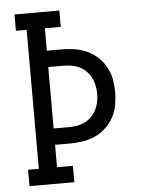

<svg xmlns="http://www.w3.org/2000/svg" viewBox="-53 -777 605 819"><g transform="rotate(-5 250.0 -367.5)"><path d="M40 0V-70H86V-665H40V-735H232V-665H164V-569H230Q257 -569 284.5 -564.5Q312 -560 337 -548.5Q362 -537 382.5 -517.5Q403 -498 416 -474Q429 -450 434 -422.5Q439 -395 439 -368Q439 -340 434 -312.5Q429 -285 416 -261Q403 -237 382.5 -217.5Q362 -198 337 -186.5Q312 -175 284.5 -170.5Q257 -166 230 -166H164V-70H232V0ZM164 -236H230Q247 -236 264.5 -239Q282 -242 298 -250Q314 -258 326.5 -270.5Q339 -283 347 -299Q355 -315 358.5 -332.5Q362 -350 362 -368Q362 -385 358.5 -402.5Q355 -420 347 -436Q339 -452 326.5 -464.5Q314 -477 298 -485Q282 -493 264.5 -496Q247 -499 230 -499H164Z"/></g></svg>

Font: Iosevka Curly Slab
Style: Regular
Weight: 400
Monospace: yes
Designer: Belleve Invis
Foundry: Belleve Invis
Version: Version 22.1.2; ttfautohint (v1.8.4)